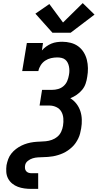

<svg xmlns="http://www.w3.org/2000/svg" viewBox="-20 -1012 640 1237"><path d="M182 205Q159 205 137 202Q115 199 95 191.5Q75 184 58.5 170.5Q42 157 32 138Q22 119 20.5 96.5Q19 74 22 52Q26 32 33 13Q40 -6 53 -22.5Q66 -39 83 -52Q100 -65 118.5 -74Q137 -83 156.5 -88.5Q176 -94 196 -96.5Q216 -99 235.5 -99.5Q255 -100 275 -102Q295 -104 314.5 -111Q334 -118 350 -131.5Q366 -145 374.5 -164Q383 -183 386 -202Q390 -226 388 -250Q386 -274 375 -293Q364 -312 343 -322Q322 -332 299 -332H235L251 -433H315Q335 -433 354.5 -438.5Q374 -444 389.5 -457.5Q405 -471 413 -490Q421 -509 424 -528Q427 -542 427 -556Q427 -570 424.5 -583Q422 -596 416 -608Q410 -620 400 -628Q390 -636 376.5 -639Q363 -642 349 -642Q329 -642 309 -637.5Q289 -633 271.5 -621.5Q254 -610 242.5 -592Q231 -574 227 -554H123L153 -735H257L250 -687Q262 -701 278 -712.5Q294 -724 311 -731Q328 -738 346 -740.5Q364 -743 381 -743Q409 -743 436 -736Q463 -729 484 -713.5Q505 -698 519 -675.5Q533 -653 539.5 -627Q546 -601 546.5 -573Q547 -545 542 -517Q539 -495 531.5 -473Q524 -451 509 -433Q494 -415 474.5 -401.5Q455 -388 433 -379Q456 -365 472.5 -343.5Q489 -322 497.5 -296.5Q506 -271 507 -242Q508 -213 503 -185Q500 -168 496 -152Q492 -136 484.5 -120.5Q477 -105 467 -90.5Q457 -76 444 -64Q431 -52 416.5 -42Q402 -32 386.5 -25Q371 -18 354.5 -13Q338 -8 321.5 -5Q305 -2 289 -1Q273 0 256.5 0.5Q240 1 223.5 2Q207 3 190.5 8Q174 13 159.5 24.5Q145 36 142 52Q140 62 141 72Q142 82 147.5 89.5Q153 97 162.5 100.5Q172 104 182 104H226V205ZM435 -801H318L208 -924L298 -986L386 -867L513 -992L589 -918Z"/></svg>

Font: Iosevka Curly Slab Extended
Style: Bold Italic
Weight: 700
Width: 7
Italic angle: -9°
Monospace: yes
Designer: Belleve Invis
Foundry: Belleve Invis
Version: Version 11.0.0; ttfautohint (v1.8.3)